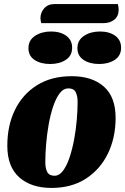

<svg xmlns="http://www.w3.org/2000/svg" viewBox="-20 -905 616 945"><path d="M233 20Q134 20 75 -32Q16 -84 16 -188Q16 -287 53.5 -364Q91 -441 162 -485.5Q233 -530 333 -530Q433 -530 491 -479Q549 -428 549 -325Q549 -227 511 -149Q473 -71 402.5 -25.5Q332 20 233 20ZM248 -40Q272 -40 290.5 -65Q309 -90 322.5 -130.5Q336 -171 345 -219.5Q354 -268 358 -316.5Q362 -365 362 -404Q362 -433 352.5 -451.5Q343 -470 317 -470Q292 -470 273.5 -445.5Q255 -421 241.5 -380.5Q228 -340 219.5 -292Q211 -244 207 -195.5Q203 -147 203 -106Q203 -77 212.5 -58.5Q222 -40 248 -40ZM183 -791Q180 -802 179 -815Q179 -843 197.5 -864Q216 -885 248 -885H560Q562 -878 563 -871Q564 -864 564 -857Q564 -826 543 -808.5Q522 -791 488 -791ZM227 -590Q180 -590 150 -610Q120 -630 120 -668Q120 -707 152.5 -728.5Q185 -750 231 -750Q277 -750 306 -729Q335 -708 335 -670Q335 -631 304 -610.5Q273 -590 227 -590ZM468 -590Q422 -590 391.5 -610Q361 -630 361 -668Q361 -707 393.5 -728.5Q426 -750 472 -750Q518 -750 547 -729Q576 -708 576 -670Q576 -631 545 -610.5Q514 -590 468 -590Z"/></svg>

Font: Sansita Swashed ExtraBold
Style: Regular
Weight: 800
Designer: Pablo Cosgaya
Foundry: Omnibus-Type
Version: Version 1.003; ttfautohint (v1.8.3)